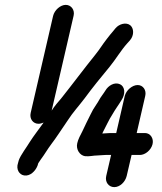

<svg xmlns="http://www.w3.org/2000/svg" viewBox="-20 -702 665 788"><path d="M250 -682C228 -682 204 -661 198 -637L106 -239C100 -214 116 -194 138 -194C145 -194 151 -196 159 -199C137 -168 120 -147 102 -119C91 -100 64 -65 57 -44L54 -33C45 -7 59 15 79 18C103 22 125 1 134 -22L137 -32C139 -35 142 -40 147 -47C165 -71 173 -87 191 -111C211 -137 238 -179 258 -208C280 -242 302 -265 327 -298C360 -343 396 -387 430 -428C456 -460 476 -495 503 -525L513 -536C532 -558 529 -586 515 -598C498 -612 469 -604 454 -586L445 -575C438 -567 429 -556 419 -543C398 -516 391 -502 370 -476C324 -419 278 -357 231 -298C218 -283 204 -267 192 -248L282 -637C288 -661 272 -682 250 -682ZM492 -308 457 -156H434C420 -156 410 -154 400 -154C400 -155 402 -158 402 -159C412 -177 428 -213 441 -232C454 -255 466 -270 478 -290C497 -318 492 -347 473 -356C450 -367 424 -350 413 -331C408 -324 405 -318 400 -312C388 -296 386 -288 374 -271C365 -258 358 -246 352 -233C340 -208 328 -186 318 -163C311 -150 300 -129 297 -114C291 -88 308 -64 329 -61C347 -59 363 -64 380 -64C392 -64 399 -66 413 -66H436L416 20C410 45 426 66 449 66C472 66 494 45 500 20L520 -66H554C576 -66 600 -86 606 -110C612 -134 597 -156 575 -156H541L576 -308C582 -332 567 -353 545 -353C523 -353 498 -332 492 -308Z"/></svg>

Font: Electronic
Style: CircIt
Weight: 900
Version: Version 1.011